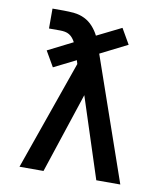

<svg xmlns="http://www.w3.org/2000/svg" viewBox="-82 -805 765 874"><g transform="rotate(10 300.0 -367.5)"><path d="M67 0 245 -506 240 -523 138 -472 97 -543 212 -601Q207 -611 200 -619.5Q193 -628 184 -633.5Q175 -639 164 -641Q153 -643 142 -643H90V-735H142Q166 -735 191 -732.5Q216 -730 238.5 -719Q261 -708 278 -689Q295 -670 306 -648L419 -704L460 -633L335 -570L533 0H422L301 -372L178 0Z"/></g></svg>

Font: Iosevka SS04 Semibold Extended
Style: Regular
Weight: 600
Width: 7
Monospace: yes
Designer: Belleve Invis
Foundry: Belleve Invis
Version: Version 19.0.0; ttfautohint (v1.8.4)